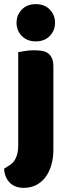

<svg xmlns="http://www.w3.org/2000/svg" viewBox="-27 -731 334 928"><path d="M53 -621Q53 -659 78.5 -685Q104 -711 146 -711Q188 -711 213.5 -685Q239 -659 239 -621Q239 -583 213.5 -557Q188 -531 146 -531Q104 -531 78.5 -557Q53 -583 53 -621ZM19 68Q41 54 51 29.5Q61 5 61 -25V-479Q72 -481 93.5 -484.5Q115 -488 137 -488Q159 -488 176.5 -485Q194 -482 206 -473Q218 -464 224.5 -448.5Q231 -433 231 -408V-9Q231 33 221 67Q211 101 192.5 125.5Q174 150 147.5 163.5Q121 177 88 177Q44 177 19 150.5Q-6 124 -7 84Z"/></svg>

Font: Baloo Da
Style: Regular
Weight: 400
Designer: Noopur Datye and Ek Type
Foundry: Ek Type
Version: Version 1.443;PS 1.000;hotconv 16.6.51;makeotf.lib2.5.65220;